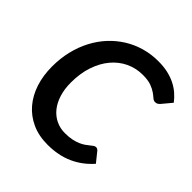

<svg xmlns="http://www.w3.org/2000/svg" viewBox="-196 -878 1032 1032"><g transform="rotate(45 320.5 -361.5)"><path d="M342.5 -102Q373 -102 395.5 -106.8Q418 -111.5 435 -119Q452 -126.5 463.8 -134.8Q475.5 -143 484.5 -150.5Q493.5 -158 500.5 -162.8Q507.5 -167.5 514.5 -167.5Q521 -167.5 525 -165Q529 -162.5 531.5 -160L577 -103.5Q530 -49.5 466.5 -20.8Q403 8 320.5 8Q253.5 8 201.5 -15.8Q149.5 -39.5 113.8 -81.5Q78 -123.5 59.2 -181Q40.5 -238.5 40.5 -306.5Q40.5 -369 54 -424.8Q67.5 -480.5 92.5 -527.8Q117.5 -575 152.2 -612.5Q187 -650 229.8 -676.5Q272.5 -703 321.8 -717Q371 -731 424.5 -731Q464 -731 496.5 -723.8Q529 -716.5 555.2 -703.5Q581.5 -690.5 602.8 -672.2Q624 -654 641 -631.5L596 -577.5Q591 -571.5 584.2 -567Q577.5 -562.5 567.5 -562.5Q556.5 -562.5 546.5 -571.5Q536.5 -580.5 521.2 -591.2Q506 -602 481.8 -611Q457.5 -620 418 -620Q366 -620 321.2 -598.8Q276.5 -577.5 243.5 -538Q210.5 -498.5 191.8 -442.8Q173 -387 173 -317.5Q173 -267 185.8 -227Q198.5 -187 221.2 -159.2Q244 -131.5 275 -116.8Q306 -102 342.5 -102Z"/></g></svg>

Font: Lato 2
Style: Bold Italic
Weight: 700
Italic angle: -7°
Designer: Lukasz Dziedzic with Adam Twardoch and Botio Nikoltchev
Foundry: tyPoland Lukasz Dziedzic
Version: Version 2.015; 2015-08-06; http://www.latofonts.com/